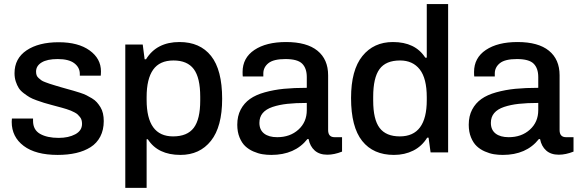

<svg xmlns="http://www.w3.org/2000/svg" viewBox="-20 -743 2821 936"><path d="M261.2 12.2Q153.8 12.2 95.5 -31.7Q37.1 -75.7 37.1 -148.9Q37.1 -152.8 37.6 -158.2Q38.1 -163.6 38.1 -165H141.1V-153.8Q141.1 -109.9 175.5 -90.3Q210 -70.8 266.1 -70.8Q314 -70.8 346.9 -88.4Q379.9 -106 379.9 -139.2Q379.9 -148.9 377.7 -157.2Q375.5 -165.5 369.9 -172.4Q364.3 -179.2 358.9 -184.6Q353.5 -189.9 343.3 -195.1Q333 -200.2 325.4 -203.6Q317.9 -207 304.2 -211.2Q290.5 -215.3 282 -217.8Q273.4 -220.2 257.3 -224.4Q241.2 -228.5 232.9 -231Q208 -237.8 194.8 -241.7Q181.6 -245.6 159.2 -253.7Q136.7 -261.7 124.3 -269Q111.8 -276.4 95.7 -288.6Q79.6 -300.8 71.3 -314Q63 -327.1 56.9 -345.7Q50.8 -364.3 50.8 -386.2Q50.8 -458 109.6 -497.6Q168.5 -537.1 266.1 -537.1Q361.3 -537.1 416.7 -497.3Q472.2 -457.5 472.2 -395Q472.2 -389.6 471.7 -382.3Q471.2 -375 471.2 -374H369.1V-382.8Q369.1 -414.1 342.3 -434.6Q315.4 -455.1 261.2 -455.1Q210 -455.1 182.9 -438.5Q155.8 -421.9 155.8 -394Q155.8 -384.3 158.4 -376.5Q161.1 -368.7 168.5 -362.3Q175.8 -356 181.6 -351.6Q187.5 -347.2 200.9 -342.3Q214.4 -337.4 221.9 -334.7Q229.5 -332 247.6 -326.7Q265.6 -321.3 273.9 -318.8Q285.2 -315.4 305.7 -309.8Q326.2 -304.2 338.9 -300.5Q351.6 -296.9 370.4 -290.8Q389.2 -284.7 401.4 -278.6Q413.6 -272.5 428.2 -263.7Q442.9 -254.9 452.1 -244.4Q461.4 -233.9 469.7 -220.5Q478 -207 481.9 -189.9Q485.8 -172.9 485.8 -152.8Q485.8 -109.9 469 -77.4Q452.1 -44.9 421.6 -25.6Q391.1 -6.3 351.1 2.9Q311 12.2 261.2 12.2Z M590.8 172.9V-525.9H675.8L685.1 -454.1H691.9Q743.7 -538.1 855 -538.1Q955.1 -538.1 1009 -470.2Q1063 -402.3 1063 -261.2Q1063 -125 1008.3 -56.4Q953.6 12.2 859.9 12.2Q749.5 12.2 700.7 -64H694.8V172.9ZM823.7 -78.1Q893.1 -78.1 924.6 -119.9Q956.1 -161.6 956.1 -252.9V-271Q956.1 -364.3 924.6 -406.2Q893.1 -448.2 825.7 -448.2Q758.3 -448.2 726.6 -403.3Q694.8 -358.4 694.8 -270V-255.9Q694.8 -78.1 823.7 -78.1Z M1302.7 12.2Q1280.3 12.2 1259.3 8.8Q1238.3 5.4 1215.3 -4.6Q1192.4 -14.6 1175.5 -30.5Q1158.7 -46.4 1147.7 -73.2Q1136.7 -100.1 1136.7 -134.8Q1136.7 -177.2 1153.3 -208.7Q1169.9 -240.2 1198.5 -260.5Q1227.1 -280.8 1271 -293Q1314.9 -305.2 1364 -310.1Q1413.1 -314.9 1475.6 -314.9V-367.2Q1475.6 -410.2 1453.1 -432.6Q1430.7 -455.1 1371.6 -455.1Q1313.5 -455.1 1288.6 -435.1Q1263.7 -415 1263.7 -384.8V-370.1H1163.6Q1162.6 -376 1162.6 -392.1Q1162.6 -460.9 1220.2 -499.5Q1277.8 -538.1 1374.5 -538.1Q1475.6 -538.1 1527.6 -495.8Q1579.6 -453.6 1579.6 -376V-108.9Q1579.6 -74.2 1611.3 -74.2H1647.5V-3.9Q1609.4 11.2 1575.7 11.2Q1537.1 11.2 1514.2 -9.3Q1491.2 -29.8 1484.4 -64.9H1478.5Q1417.5 12.2 1302.7 12.2ZM1331.5 -74.2Q1394 -74.2 1434.8 -111.1Q1475.6 -147.9 1475.6 -206.1V-241.2Q1420.9 -241.2 1380.9 -236.8Q1340.8 -232.4 1308.8 -221.7Q1276.9 -210.9 1260.7 -191.7Q1244.6 -172.4 1244.6 -144Q1244.6 -109.9 1267.6 -92Q1290.5 -74.2 1331.5 -74.2Z M1900.4 12.2Q1799.8 12.2 1745.6 -55.9Q1691.4 -124 1691.4 -265.1Q1691.4 -401.4 1746.6 -469.7Q1801.8 -538.1 1895.5 -538.1Q2004.4 -538.1 2053.2 -461.9H2060.5V-723.1H2164.6V0H2079.1L2069.3 -71.8H2062.5Q2036.6 -29.8 1994.6 -8.8Q1952.6 12.2 1900.4 12.2ZM1929.2 -78.1Q2060.5 -78.1 2060.5 -254.9V-269Q2060.5 -360.8 2026.4 -404.5Q1992.2 -448.2 1930.2 -448.2Q1860.8 -448.2 1830.1 -406Q1799.3 -363.8 1799.3 -271V-252.9Q1799.3 -160.6 1830.6 -119.4Q1861.8 -78.1 1929.2 -78.1Z M2431.2 12.2Q2408.7 12.2 2387.7 8.8Q2366.7 5.4 2343.8 -4.6Q2320.8 -14.6 2304 -30.5Q2287.1 -46.4 2276.1 -73.2Q2265.1 -100.1 2265.1 -134.8Q2265.1 -177.2 2281.7 -208.7Q2298.3 -240.2 2326.9 -260.5Q2355.5 -280.8 2399.4 -293Q2443.4 -305.2 2492.4 -310.1Q2541.5 -314.9 2604 -314.9V-367.2Q2604 -410.2 2581.5 -432.6Q2559.1 -455.1 2500 -455.1Q2441.9 -455.1 2417 -435.1Q2392.1 -415 2392.1 -384.8V-370.1H2292Q2291 -376 2291 -392.1Q2291 -460.9 2348.6 -499.5Q2406.2 -538.1 2502.9 -538.1Q2604 -538.1 2656 -495.8Q2708 -453.6 2708 -376V-108.9Q2708 -74.2 2739.7 -74.2H2775.9V-3.9Q2737.8 11.2 2704.1 11.2Q2665.5 11.2 2642.6 -9.3Q2619.6 -29.8 2612.8 -64.9H2606.9Q2545.9 12.2 2431.2 12.2ZM2460 -74.2Q2522.5 -74.2 2563.2 -111.1Q2604 -147.9 2604 -206.1V-241.2Q2549.3 -241.2 2509.3 -236.8Q2469.2 -232.4 2437.3 -221.7Q2405.3 -210.9 2389.2 -191.7Q2373 -172.4 2373 -144Q2373 -109.9 2396 -92Q2418.9 -74.2 2460 -74.2Z"/></svg>

Font: Archivo Medium
Style: Regular
Weight: 500
Designer: Hector Gatti
Foundry: Omnibus-Type
Version: Version 2.001